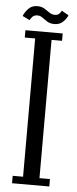

<svg xmlns="http://www.w3.org/2000/svg" viewBox="-57 -844 349 875"><g transform="rotate(5 118.0 -407.0)"><path d="M33 0V-34H80.5V-666.5H33V-700H203.5V-666.5H155.5V-34H203.5V0ZM161.5 -739.5Q142 -739.5 129 -747.8Q116 -756 105.2 -764Q94.5 -772 82.5 -772Q66.5 -772 58.5 -762.8Q50.5 -753.5 48 -747.5L15 -763.5Q19 -777 35.2 -795.5Q51.5 -814 77 -814Q97.5 -814 110.8 -805.8Q124 -797.5 135 -789.5Q146 -781.5 160 -781.5Q174 -781.5 181 -789.2Q188 -797 190.5 -803L222.5 -785Q219 -773 203.2 -756.2Q187.5 -739.5 161.5 -739.5Z"/></g></svg>

Font: Imbue 10pt
Style: Regular
Weight: 400
Designer: Tyler Finck
Foundry: Etcetera Type Company
Version: Version 1.102; ttfautohint (v1.8.3)